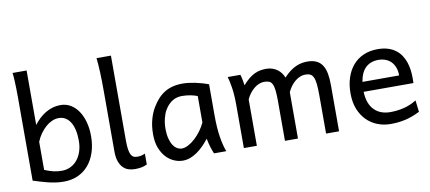

<svg xmlns="http://www.w3.org/2000/svg" viewBox="-71 -1042 2946 1314"><g transform="rotate(-10 1402.5 -384.5)"><path d="M70.8 -551.8Q70.8 -578.1 70.8 -609.4Q70.8 -640.6 70.1 -672.1Q69.3 -703.6 67.9 -732.2Q66.4 -760.7 63.5 -781.2H161.1V-402.8Q178.2 -425.3 198.2 -444.3Q218.3 -463.4 241.5 -477.5Q264.6 -491.7 291.5 -499.8Q318.4 -507.8 349.1 -507.8Q386.2 -507.8 417 -489.7Q447.8 -471.7 470.2 -439.2Q492.7 -406.7 505.1 -361.8Q517.6 -316.9 517.6 -263.7Q517.6 -200.7 500.7 -149.9Q483.9 -99.1 453.1 -63Q422.4 -26.9 378.7 -7.3Q335 12.2 280.8 12.2Q251 12.2 223.1 8.1Q195.3 3.9 169.2 -2.7Q143.1 -9.3 118.7 -16.8Q94.2 -24.4 70.8 -31.7ZM280.8 -63.5Q313 -63.5 340.3 -76.7Q367.7 -89.8 387.5 -113.8Q407.2 -137.7 418.5 -171.6Q429.7 -205.6 429.7 -246.6Q429.7 -287.1 422.4 -319.8Q415 -352.5 401.1 -375.2Q387.2 -397.9 366.7 -410.2Q346.2 -422.4 319.8 -422.4Q296.9 -422.4 273.9 -412.4Q251 -402.3 230.2 -384.3Q209.5 -366.2 191.4 -341.1Q173.3 -315.9 161.1 -285.6V-90.3Q179.2 -83 194.1 -77.9Q209 -72.8 223.1 -69.6Q237.3 -66.4 251.2 -64.9Q265.1 -63.5 280.8 -63.5Z M656.7 -551.8Q656.7 -623.5 654.3 -681.2Q651.9 -738.8 647 -781.2H747.1V-189Q747.1 -151.9 751 -128.4Q754.9 -105 762.2 -91.6Q769.5 -78.1 780.3 -73.2Q791 -68.4 805.7 -68.4Q819.8 -68.4 832.5 -71Q845.2 -73.7 859.4 -80.6V-4.9Q839.4 4.9 819.6 8.5Q799.8 12.2 773.9 12.2Q751.5 12.2 730.5 5.6Q709.5 -1 693.1 -17.6Q676.8 -34.2 666.7 -61.8Q656.7 -89.4 656.7 -131.8V-551.8Z M1374.5 -258.8Q1374.5 -166.5 1384.8 -103.8Q1395 -41 1411.1 0H1325.7Q1323.2 -6.3 1318.8 -17.6Q1314.5 -28.8 1309.8 -43.2Q1305.2 -57.6 1301 -74.2Q1296.9 -90.8 1293.9 -107.4Q1274.9 -83 1253.7 -61.5Q1232.4 -40 1209 -23.4Q1185.5 -6.8 1160.2 2.7Q1134.8 12.2 1108.4 12.2Q1077.6 12.2 1047.1 -1Q1016.6 -14.2 992.2 -40.5Q967.8 -66.9 952.6 -106.7Q937.5 -146.5 937.5 -200.2Q937.5 -256.3 950 -302Q962.4 -347.7 983.9 -383.3Q1002.9 -414.6 1024.4 -438Q1045.9 -461.4 1071.5 -476.8Q1097.2 -492.2 1127.9 -500Q1158.7 -507.8 1196.3 -507.8Q1214.8 -507.8 1237.5 -505.1Q1260.3 -502.4 1283.9 -497.6Q1307.6 -492.7 1331.1 -485.8Q1354.5 -479 1374.5 -471.2ZM1176.8 -424.8Q1161.1 -424.8 1145.3 -421.1Q1129.4 -417.5 1114 -408.7Q1098.6 -399.9 1084.2 -385.5Q1069.8 -371.1 1057.1 -349.1Q1043.9 -326.7 1035.9 -293.2Q1027.8 -259.8 1027.8 -224.6Q1027.8 -184.1 1035.4 -155Q1043 -126 1055.4 -107.2Q1067.9 -88.4 1083.7 -79.6Q1099.6 -70.8 1115.7 -70.8Q1136.2 -70.8 1160.4 -83.5Q1184.6 -96.2 1207.5 -117.2Q1230.5 -138.2 1250.7 -165.5Q1271 -192.9 1284.2 -222.2V-405.3Q1276.9 -408.7 1265.4 -412.1Q1253.9 -415.5 1240 -418.5Q1226.1 -421.4 1209.7 -423.1Q1193.4 -424.8 1176.8 -424.8Z M1909.2 0H1818.8V-278.3Q1818.8 -323.7 1815.4 -351.8Q1812 -379.9 1804 -395.8Q1795.9 -411.6 1782.2 -417Q1768.6 -422.4 1748 -422.4Q1730 -422.4 1711.9 -415Q1693.8 -407.7 1677.5 -394.3Q1661.1 -380.9 1647.2 -362.5Q1633.3 -344.2 1623.5 -322.3V0H1533.2V-300.3Q1533.2 -372.6 1524.9 -422.6Q1516.6 -472.7 1508.8 -498H1596.7Q1602.1 -482.4 1606 -461.2Q1609.9 -439.9 1612.3 -422.4Q1634.8 -448.2 1655.3 -464.8Q1675.8 -481.4 1696 -491Q1716.3 -500.5 1736.3 -504.2Q1756.3 -507.8 1777.3 -507.8Q1801.3 -507.8 1820.8 -501Q1840.3 -494.1 1855.2 -482.9Q1870.1 -471.7 1880.9 -456.8Q1891.6 -441.9 1897.5 -425.8Q1920.4 -450.7 1941.9 -466.6Q1963.4 -482.4 1983.9 -491.5Q2004.4 -500.5 2024.2 -504.2Q2043.9 -507.8 2063 -507.8Q2100.1 -507.8 2125.5 -495.8Q2150.9 -483.9 2166.3 -460.4Q2181.6 -437 2188.2 -402.3Q2194.8 -367.7 2194.8 -322.3V0H2104.5V-268.6Q2104.5 -315.9 2101.1 -345.7Q2097.7 -375.5 2089.6 -392.6Q2081.5 -409.7 2067.9 -416Q2054.2 -422.4 2033.7 -422.4Q2015.6 -422.4 1998 -415.3Q1980.5 -408.2 1964.1 -395.3Q1947.8 -382.3 1933.8 -363.8Q1919.9 -345.2 1909.2 -322.3Z M2551.3 -507.8Q2591.3 -507.8 2622.1 -498.3Q2652.8 -488.8 2675.3 -471.9Q2697.8 -455.1 2712.9 -432.6Q2728 -410.2 2737.1 -384.3Q2746.1 -358.4 2750 -330.3Q2753.9 -302.2 2753.9 -274.9Q2753.9 -268.1 2753.9 -255.9Q2753.9 -243.7 2753.4 -236.8H2407.2Q2408.7 -193.8 2420.7 -162.1Q2432.6 -130.4 2453.4 -109.6Q2474.1 -88.9 2502.2 -78.6Q2530.3 -68.4 2563.5 -68.4Q2610.8 -68.4 2656.2 -79.1Q2701.7 -89.8 2746.6 -117.2L2756.3 -36.6Q2730.5 -23.4 2705.6 -14.2Q2680.7 -4.9 2655.8 1Q2630.9 6.8 2605.2 9.5Q2579.6 12.2 2551.3 12.2Q2504.4 12.2 2461.9 -4.2Q2419.4 -20.5 2387.2 -52.5Q2355 -84.5 2335.9 -131.8Q2316.9 -179.2 2316.9 -241.7Q2316.9 -302.2 2333.3 -351.3Q2349.6 -400.4 2379.9 -435.3Q2410.2 -470.2 2453.6 -489Q2497.1 -507.8 2551.3 -507.8ZM2543.9 -434.6Q2490.2 -434.6 2456.1 -403.1Q2421.9 -371.6 2411.1 -305.2H2666Q2666 -336.4 2657 -360.6Q2647.9 -384.8 2631.6 -401.4Q2615.2 -418 2592.8 -426.3Q2570.3 -434.6 2543.9 -434.6Z"/></g></svg>

Font: Andika DR AuSIL
Style: Regular
Weight: 400
Designer: Annie Olsen & Victor Gaultney
Foundry: SIL International
Version: Version 0.003